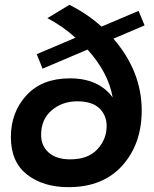

<svg xmlns="http://www.w3.org/2000/svg" viewBox="-20 -769 637 794"><path d="M263 5Q159 5 92 -47Q25 -99 25 -202Q25 -305 89.5 -375Q154 -445 269 -445Q388 -445 446 -366Q428 -469 342 -564L156 -485L132 -545L292 -613Q242 -659 176 -694L267 -749Q341 -712 400 -659L553 -724L578 -664L449 -609Q566 -474 566 -312Q566 -174 486 -84.5Q406 5 263 5ZM270 -110Q344 -110 382.5 -151.5Q421 -193 421 -248Q421 -292 391 -321Q361 -350 299 -350Q238 -350 194 -313Q150 -276 150 -211Q150 -165.5 181.8 -137.8Q213.5 -110 270 -110Z"/></svg>

Font: Argentum Sans Medium
Style: Italic
Weight: 500
Italic angle: -11°
Designer: Julieta Ulanovsky (font), Cristiano Sobral (main changes and remaster)
Foundry: Julieta Ulanovsky (font), Cristiano Sobral (main changes and remaster)
Version: Version 2.007;June 15, 2022;FontCreator 14.0.0.2814 64-bit; 